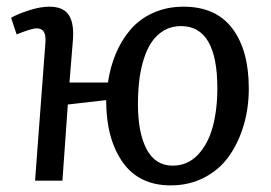

<svg xmlns="http://www.w3.org/2000/svg" viewBox="-20 -541 813 575"><path d="M491.2 14.2Q396 14.2 346.9 -55.9Q297.9 -126 297.9 -241.2L183.1 -228L167 0H85L116.2 -416Q117.2 -437 110.8 -446.5Q104.5 -456.1 88.9 -456.1Q75.2 -456.1 29.8 -438L13.2 -487.8Q32.7 -499 66.7 -510Q100.6 -521 127.9 -521Q169.9 -521 186.3 -495.6Q202.6 -470.2 198.2 -418.9Q196.8 -397.9 193.1 -356.4Q189.5 -314.9 188 -293.9H303.2Q310.1 -340.3 326.7 -380.1Q343.3 -419.9 370.4 -451.9Q397.5 -483.9 438.5 -502.4Q479.5 -521 529.8 -521Q626.5 -521 675.8 -455.8Q725.1 -390.6 725.1 -275.9Q725.1 -218.3 710 -166.5Q694.8 -114.7 666.5 -74.2Q638.2 -33.7 592.8 -9.8Q547.4 14.2 491.2 14.2ZM497.1 -44.9Q541.5 -44.9 572.3 -77.1Q603 -109.4 616.9 -160.6Q630.9 -211.9 630.9 -276.9Q630.9 -462.9 522 -462.9Q493.7 -462.9 471.4 -450Q449.2 -437 434.6 -415.5Q419.9 -394 410.4 -363.5Q400.9 -333 397 -299.8Q393.1 -266.6 393.1 -229Q393.1 -143.1 419.2 -94Q445.3 -44.9 497.1 -44.9Z"/></svg>

Font: Literata Book
Style: Italic
Weight: 400
Italic angle: -3°
Designer: Latin by Veronika Burian and Jose Scaglione. Greek by Irene Vlachou. Cyrillic by Vera Evstafieva
Foundry: TypeTogether
Version: Version 1.003;PS 001.003;hotconv 1.0.88;makeotf.lib2.5.64775